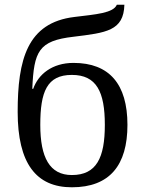

<svg xmlns="http://www.w3.org/2000/svg" viewBox="-20 -785 616 815"><path d="M285 10C446 10 521 -84 521 -255C521 -428 444 -518 292 -518C201 -518 142 -469 121 -408H117C124 -568 144 -612 292 -629C431 -646 505 -654 508 -765H476C461 -729 385 -724 296 -713C95 -689 55 -531 55 -310C55 -92 133 10 285 10ZM285 -42C191 -42 151 -116 151 -255C151 -395 179 -467 285 -467C390 -467 425 -395 425 -255C425 -116 390 -42 285 -42Z"/></svg>

Font: Noto Serif Thai
Style: Regular
Weight: 400
Designer: Monotype Design Team
Foundry: Monotype Imaging Inc.
Version: Version 1.901